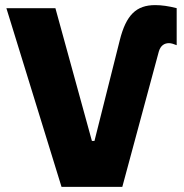

<svg xmlns="http://www.w3.org/2000/svg" viewBox="-20 -732 721 752"><path d="M350 -180H340L197 -700H5L221 0H459L602 -530C609 -554 624 -563 642 -563C651 -563 662 -559 672 -555V-700C641 -708 613 -712 588 -712C514 -712 474 -674 449 -574Z"/></svg>

Font: Fixel Display ExtraBold
Style: Regular
Weight: 800
Designer: AlfaBravo + MacPaw
Foundry: Kyrylo Tkachov, Marchela Mozhyna, Serhii Makarenko, Maria Weinstein, Zakhar Kryvoshyya
Version: Version 1.211